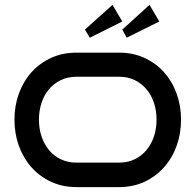

<svg xmlns="http://www.w3.org/2000/svg" viewBox="-20 -765 799 785"><path d="M720.2 -275.9Q720.2 -218.8 702.1 -168.7Q684.1 -118.7 650.6 -81.1Q617.2 -43.5 570.6 -21.7Q523.9 0 466.8 0H293Q235.8 0 189 -21.7Q142.1 -43.5 108.6 -81.1Q75.2 -118.7 57.1 -168.7Q39.1 -218.8 39.1 -275.9Q39.1 -332.5 57.1 -382.3Q75.2 -432.1 108.6 -469.5Q142.1 -506.8 189 -528.3Q235.8 -549.8 293 -549.8H466.8Q523.9 -549.8 570.6 -528.3Q617.2 -506.8 650.6 -469.5Q684.1 -432.1 702.1 -382.3Q720.2 -332.5 720.2 -275.9ZM620.1 -275.9Q620.1 -312 609.6 -344Q599.1 -376 579.3 -399.7Q559.6 -423.3 531.2 -437.3Q502.9 -451.2 466.8 -451.2H293Q256.8 -451.2 228.3 -437.3Q199.7 -423.3 179.9 -399.7Q160.2 -376 149.7 -344Q139.2 -312 139.2 -275.9Q139.2 -239.7 149.7 -207.8Q160.2 -175.8 179.9 -151.9Q199.7 -127.9 228.3 -114Q256.8 -100.1 293 -100.1H466.8Q502.9 -100.1 531.2 -114Q559.6 -127.9 579.3 -151.9Q599.1 -175.8 609.6 -207.8Q620.1 -239.7 620.1 -275.9ZM480 -677.2 347.2 -610.8 327.1 -644 439.9 -745.1ZM631.3 -677.2 498 -610.8 480 -644 591.3 -745.1Z"/></svg>

Font: Bruno Ace SC
Style: Regular
Weight: 400
Designer: Astigmatic (AOETI)
Foundry: Astigmatic (AOETI)
Version: Version 1.000